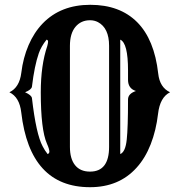

<svg xmlns="http://www.w3.org/2000/svg" viewBox="-20 -777 754 807"><path d="M358.4 9.8Q105.5 9.8 69.3 -304.7Q62 -368.7 19.5 -389.2Q62 -409.2 69.6 -471.4Q77.1 -533.7 100.1 -587.2Q123 -640.6 159.7 -678.7Q235.4 -756.8 359.4 -756.8Q483.4 -756.8 556.2 -684.1Q628.9 -611.3 645 -467.8Q651.4 -409.2 694.8 -389.2Q652.3 -368.2 644.3 -298.6Q636.2 -229 613.3 -170.4Q590.3 -111.8 553.7 -71.8Q480 9.8 358.4 9.8ZM358.4 -55.7Q438.5 -55.7 438.5 -159.7V-584.5Q438.5 -659.2 391.6 -684.1Q376.5 -691.9 358.4 -691.9Q320.3 -691.9 297.1 -664.1Q273.9 -636.2 273.9 -584.5V-159.7Q273.9 -109.4 295.7 -82.5Q317.4 -55.7 358.4 -55.7ZM518.1 -358.9Q518.1 -383.3 551.3 -394.5Q518.1 -404.8 518.1 -441.4V-481Q518.1 -596.2 485.4 -610.4V-129.4Q507.3 -138.2 512.7 -190.4Q518.1 -239.7 518.1 -358.9ZM180.2 -129.4Q187.5 -132.3 187.5 -139.6Q187.5 -150.4 177.2 -173.3Q151.4 -232.4 151.4 -389.2Q151.4 -503.4 178.7 -583.5Q182.1 -595.7 182.1 -602.1Q182.1 -608.4 175.8 -610.4Q152.8 -581.5 143.1 -553.2Q125 -501.5 114.3 -413.1Q112.8 -400.4 85.4 -389.2Q112.8 -377 114.3 -364.3Q131.8 -212.9 159.2 -162.1Q168.5 -144 180.2 -129.4Z"/></svg>

Font: Rye
Style: Regular
Weight: 400
Designer: Nicole Fally
Foundry: Nicole Fally
Version: Version 1.001